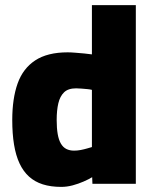

<svg xmlns="http://www.w3.org/2000/svg" viewBox="-20 -720 596 752"><path d="M220 12Q179 12 147.5 2Q116 -8 93.5 -28.5Q71 -49 56.5 -80Q42 -111 35 -153.5Q28 -196 28 -250Q28 -334 49 -393Q70 -452 118 -483.5Q166 -515 245 -515Q258 -515 275.5 -513.5Q293 -512 310.5 -510.5Q328 -509 340 -507V-700H512V0H342L341 -26Q328 -18 307.5 -9Q287 0 264.5 6Q242 12 220 12ZM270 -130Q283 -130 296 -132.5Q309 -135 321 -138.5Q333 -142 340 -144V-368Q333 -370 322 -371Q311 -372 299 -373Q287 -374 278 -374Q247 -374 231 -358.5Q215 -343 208.5 -315.5Q202 -288 202 -250Q202 -218 206 -195Q210 -172 218.5 -157.5Q227 -143 240 -136.5Q253 -130 270 -130Z"/></svg>

Font: Cairo Play Black
Style: Regular
Weight: 900
Version: Version 3.119